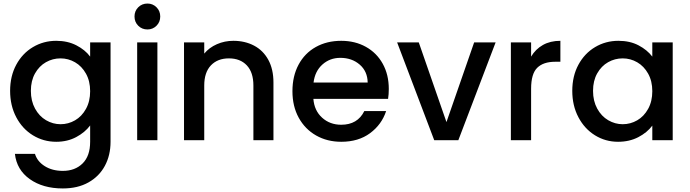

<svg xmlns="http://www.w3.org/2000/svg" viewBox="-20 -790 3886 1082"><path d="M297 -560Q361 -560 410.5 -534.5Q460 -509 488 -471V-551H603V9Q603 85 571 144.5Q539 204 478.5 238Q418 272 334 272Q222 272 148 219.5Q74 167 64 77H177Q190 120 232.5 146.5Q275 173 334 173Q403 173 445.5 131Q488 89 488 9V-83Q459 -44 409.5 -17.5Q360 9 297 9Q225 9 165.5 -27.5Q106 -64 71.5 -129.5Q37 -195 37 -278Q37 -361 71.5 -425Q106 -489 165.5 -524.5Q225 -560 297 -560ZM488 -276Q488 -333 464.5 -375Q441 -417 403 -439Q365 -461 321 -461Q277 -461 239 -439.5Q201 -418 177.5 -376.5Q154 -335 154 -278Q154 -221 177.5 -178Q201 -135 239.5 -112.5Q278 -90 321 -90Q365 -90 403 -112Q441 -134 464.5 -176.5Q488 -219 488 -276Z M811 -624Q780 -624 759 -645Q738 -666 738 -697Q738 -728 759 -749Q780 -770 811 -770Q841 -770 862 -749Q883 -728 883 -697Q883 -666 862 -645Q841 -624 811 -624ZM867 -551V0H753V-551Z M1295 -560Q1360 -560 1411.5 -533Q1463 -506 1492 -453Q1521 -400 1521 -325V0H1408V-308Q1408 -382 1371 -421.5Q1334 -461 1270 -461Q1206 -461 1168.5 -421.5Q1131 -382 1131 -308V0H1017V-551H1131V-488Q1159 -522 1202.5 -541Q1246 -560 1295 -560Z M2171 -289Q2171 -258 2167 -233H1746Q1751 -167 1795 -127Q1839 -87 1903 -87Q1995 -87 2033 -164H2156Q2131 -88 2065.5 -39.5Q2000 9 1903 9Q1824 9 1761.5 -26.5Q1699 -62 1663.5 -126.5Q1628 -191 1628 -276Q1628 -361 1662.5 -425.5Q1697 -490 1759.5 -525Q1822 -560 1903 -560Q1981 -560 2042 -526Q2103 -492 2137 -430.5Q2171 -369 2171 -289ZM2052 -325Q2051 -388 2007 -426Q1963 -464 1898 -464Q1839 -464 1797 -426.5Q1755 -389 1747 -325Z M2496 -102 2652 -551H2773L2563 0H2427L2218 -551H2340Z M2973 -471Q2998 -513 3039.5 -536.5Q3081 -560 3138 -560V-442H3109Q3042 -442 3007.5 -408Q2973 -374 2973 -290V0H2859V-551H2973Z M3205 -278Q3205 -361 3239.5 -425Q3274 -489 3333.5 -524.5Q3393 -560 3465 -560Q3530 -560 3578.5 -534.5Q3627 -509 3656 -471V-551H3771V0H3656V-82Q3627 -43 3577 -17Q3527 9 3463 9Q3392 9 3333 -27.5Q3274 -64 3239.5 -129.5Q3205 -195 3205 -278ZM3656 -276Q3656 -333 3632.5 -375Q3609 -417 3571 -439Q3533 -461 3489 -461Q3445 -461 3407 -439.5Q3369 -418 3345.5 -376.5Q3322 -335 3322 -278Q3322 -221 3345.5 -178Q3369 -135 3407.5 -112.5Q3446 -90 3489 -90Q3533 -90 3571 -112Q3609 -134 3632.5 -176.5Q3656 -219 3656 -276Z"/></svg>

Font: MSTAGE Medium
Style: Regular
Weight: 500
Designer: Ninad Kale (Devanagari), Jonny Pinhorn (Latin)
Foundry: Indian Type Foundry
Version: 4.004